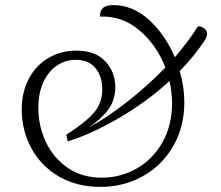

<svg xmlns="http://www.w3.org/2000/svg" viewBox="-20 -716 864 751"><path d="M790 -583Q790 -571 778 -554Q738 -494 683 -438Q701 -377 701 -316Q701 -220 657.5 -144.5Q614 -69 539 -27Q464 15 373 15Q279 15 209 -26.5Q139 -68 102 -137.5Q65 -207 65 -288Q65 -356 93 -408.5Q121 -461 170 -489.5Q219 -518 279 -518Q353 -518 392 -476Q431 -434 431 -375Q431 -325 404 -288Q377 -251 328 -218Q393 -252 474 -315Q555 -378 627 -452Q592 -542 524 -598.5Q456 -655 371 -651Q371 -674 383 -685Q395 -696 424 -696Q499 -696 562.5 -638.5Q626 -581 664 -492Q724 -563 754 -613Q768 -613 779 -605Q790 -597 790 -583ZM653 -313Q653 -352 643 -399Q552 -316 443 -253Q334 -190 245 -163L239 -189Q312 -235 346 -273.5Q380 -312 380 -368Q380 -417 353.5 -449.5Q327 -482 276 -482Q237 -482 203.5 -460Q170 -438 150 -395.5Q130 -353 130 -294Q130 -223 159.5 -160.5Q189 -98 245 -59.5Q301 -21 378 -21Q451 -21 514 -56.5Q577 -92 615 -158.5Q653 -225 653 -313Z"/></svg>

Font: Arima Madurai Light
Style: Regular
Weight: 300
Designer: Joana Correia and Natanael Gama
Foundry: NDISCOVER
Version: Version 1.020